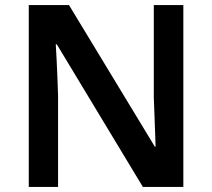

<svg xmlns="http://www.w3.org/2000/svg" viewBox="-20 -734 833 754"><path d="M700 0H541L203 -560H199Q201 -530 202.5 -497Q204 -464 205.5 -429.5Q207 -395 208 -360V0H93V-714H251L588 -158H591Q590 -184 589 -217Q588 -250 586.5 -284.5Q585 -319 584 -351V-714H700Z"/></svg>

Font: Noto Sans Hebrew SemiBold
Style: Regular
Weight: 600
Designer: Monotype Design Team
Foundry: Monotype Imaging Inc.
Version: Version 2.003